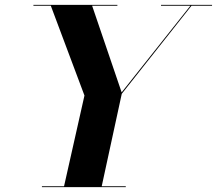

<svg xmlns="http://www.w3.org/2000/svg" viewBox="-20 -770 892 790"><path d="M152.5 -3.5H243.5L327.5 -377L189 -746.5H117.5V-750H463V-746.5H359L480.5 -390L763.5 -746.5H642.5V-750H852.5V-746.5H768L481 -384L398.5 -3.5H497.5V0H152.5Z"/></svg>

Font: Bodoni* 48pt
Style: Bold Italic
Weight: 700
Italic angle: -13°
Version: Version 2.3